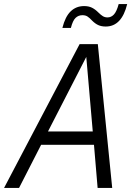

<svg xmlns="http://www.w3.org/2000/svg" viewBox="-43 -928 663 948"><path d="M-23 0 350 -710H440L511 0H439L421 -213H160L51 0ZM383 -647 194 -279H415ZM479 -797Q458 -797 442.5 -804Q427 -811 412 -826Q399 -840 389 -846.5Q379 -853 364 -853Q344 -853 330 -839.5Q316 -826 307 -790H265Q279 -846 306 -872Q333 -898 372 -898Q395 -898 411 -890Q427 -882 442 -867Q455 -854 465 -848Q475 -842 488 -842Q506 -842 519.5 -856.5Q533 -871 543 -908H585Q558 -797 479 -797Z"/></svg>

Font: Geist Mono Light
Style: Italic
Weight: 300
Italic angle: -12°
Monospace: yes
Designer: Basement.studio, Andrés Briganti, Mateo Zaragoza
Foundry: Basement.studio, Vercel, Andrés Briganti, Guido Ferreyra, Mateo Zaragoza
Version: Version 1.500; ttfautohint (v1.8.4.7-5d5b)